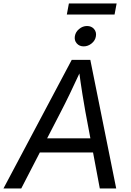

<svg xmlns="http://www.w3.org/2000/svg" viewBox="-44 -1066 742 1086"><path d="M-24.4 0 361.8 -727.5H466.8L613.3 0H520.5L439 -434.1Q432.1 -471.7 422.4 -532Q412.6 -592.3 400.4 -684.1H420.9Q379.9 -595.2 350.8 -535.2Q321.8 -475.1 300.3 -434.1L76.2 0ZM144 -203.6 157.2 -283.7H525.4L512.2 -203.6ZM429.2 -803.7Q404.8 -803.7 390.1 -820.6Q375.5 -837.4 379.4 -861.3Q383.3 -885.3 403.6 -902.1Q423.8 -918.9 448.2 -918.9Q473.1 -918.9 487.8 -902.1Q502.4 -885.3 498.5 -861.3Q495.1 -837.4 474.6 -820.6Q454.1 -803.7 429.2 -803.7ZM615.7 -1046.4 604 -983.9H334L345.7 -1046.4Z"/></svg>

Font: Inter 20pt
Style: Italic
Weight: 400
Italic angle: -9.3988°
Version: Version 4.001;git-66647c0bb